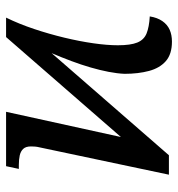

<svg xmlns="http://www.w3.org/2000/svg" viewBox="3 -579 586 632"><g transform="rotate(-90 296.0 -263.0)"><path d="M475 10Q434 10 411 -10Q388 -30 378.5 -65.5Q369 -101 369 -146Q370 -170 375.5 -198.5Q381 -227 390 -258Q399 -289 411 -321Q423 -353 437 -386L101 0H37L127 -426Q129 -434 129.5 -441Q130 -448 130 -454Q130 -471 122 -479.5Q114 -488 100.5 -491Q87 -494 69 -494H56L65 -536H244L161 -158L490 -536H554Q533 -493 516.5 -443.5Q500 -394 488 -344Q476 -294 469.5 -248.5Q463 -203 463 -168Q463 -126 472 -104Q481 -82 502 -73.5Q523 -65 558 -63Q554 -38 542.5 -21.5Q531 -5 514 2.5Q497 10 475 10Z"/></g></svg>

Font: Noto Serif
Style: Italic
Weight: 400
Italic angle: -12°
Designer: Monotype Design Team
Foundry: Monotype Imaging Inc.
Version: Version 2.013